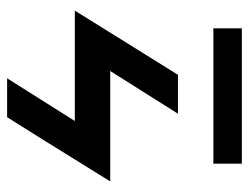

<svg xmlns="http://www.w3.org/2000/svg" viewBox="-100 -600 700 540"><g transform="rotate(90 250.0 -330.0)"><path d="M59.6 -580.1Q59.6 -599.6 59.6 -660.2Q155.3 -660.2 440.4 -660.2Q440.4 -639.6 440.4 -580.1Q344.7 -580.1 59.6 -580.1ZM190.4 -480.5Q144.5 -407.2 9.8 -190.4Q87.9 -190.4 320.3 -190.4Q290 -142.6 200.2 0Q227.5 0 309.6 0Q355.5 -72.3 490.2 -290Q412.1 -290 179.7 -290Q210 -337.9 299.8 -480.5Q272.5 -480.5 190.4 -480.5Z"/></g></svg>

Font: Alibu-Mazigh Belkasim 1
Style: Bold
Weight: 400
Designer: Mazigh Moubarik Belkasim
Version: Version 1.0